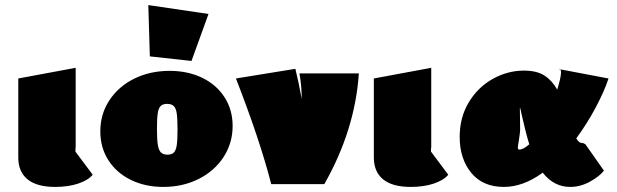

<svg xmlns="http://www.w3.org/2000/svg" viewBox="-20 -725 2429 756"><path d="M345 -37Q328 -16 289 -2.5Q250 11 197 11Q126 11 89.5 -18Q53 -47 52 -102V-416L278 -458V-143Q278 -143 277.5 -143.5Q277 -144 277 -144Q277 -144 277 -128ZM278 -140V-143Q278 -142 278.5 -141.5Q279 -141 278 -140Z M375 -208Q375 -276 411 -330.5Q447 -385 509 -415.5Q571 -446 648 -446Q720 -446 776.5 -418.5Q833 -391 864.5 -341.5Q896 -292 896 -229Q896 -162 860.5 -107Q825 -52 762.5 -20.5Q700 11 623 11Q551 11 494.5 -17Q438 -45 406.5 -94.5Q375 -144 375 -208ZM679 -215Q679 -257 676 -278Q673 -299 664 -307.5Q655 -316 638 -316Q621 -316 612.5 -307.5Q604 -299 601 -278.5Q598 -258 598 -217Q598 -175 601.5 -154Q605 -133 614 -124.5Q623 -116 640 -116Q656 -116 664.5 -124.5Q673 -133 676 -153.5Q679 -174 679 -215ZM570 -503 564 -705 801 -670 734 -485Z M1393 -436Q1378 -213 1257 0H1048Q1003 -175 909 -416L1143 -454Q1156 -402 1168 -335Q1168 -387 1159 -436Z M1745 -37Q1728 -16 1689 -2.5Q1650 11 1597 11Q1526 11 1489.5 -18Q1453 -47 1452 -102V-416L1678 -458V-143Q1678 -143 1677.5 -143.5Q1677 -144 1677 -144Q1677 -144 1677 -128ZM1678 -140V-143Q1678 -142 1678.5 -141.5Q1679 -141 1678 -140Z M2186 -452 2180 -453Q2185 -455 2186 -452ZM2285 -157 2358 -53Q2341 -31 2303.5 -10Q2266 11 2225 11Q2161 11 2117 -45Q2040 11 1964 11Q1881 11 1835.5 -44.5Q1790 -100 1790 -186Q1790 -263 1826 -322.5Q1862 -382 1920.5 -414.5Q1979 -447 2043 -447Q2094 -447 2124.5 -427Q2155 -407 2174 -372Q2189 -420 2189 -440Q2189 -449 2186 -452L2376 -416Q2361 -369 2327 -304.5Q2293 -240 2249 -180Q2260 -162 2271 -162Q2278 -162 2285 -157ZM2064 -157Q2057 -179 2048 -215L2034 -274Q2029 -301 2027 -301L2028 -213Q2028 -205 2023 -172Q2019 -150 2019 -145Q2019 -136 2024 -136Q2041 -136 2064 -157Z"/></svg>

Font: Ysabeau Black
Style: Regular
Weight: 900
Designer: Christian Thalmann (Catharsis Fonts)
Version: Version 0.003